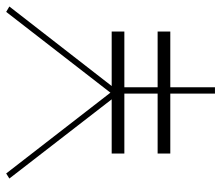

<svg xmlns="http://www.w3.org/2000/svg" viewBox="-66 -632 699 606"><g transform="rotate(-90 283.0 -328.5)"><path d="M291 1V-140H102V-180H291V-285H102V-325H273L23 -648L39 -658L294 -329L549 -658L566 -648L315 -325H487V-285H311V-180H487V-140H311V1Z"/></g></svg>

Font: Lil Grotesk Thin
Style: Regular
Weight: 100
Designer: Bastien Sozeau
Foundry: NBR — Bastien Sozeau
Version: Version 3.003; ttfautohint (v1.8.4.7-5d5b);gftools[0.9.33]